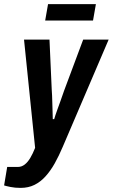

<svg xmlns="http://www.w3.org/2000/svg" viewBox="-66 -720 549 935"><path d="M34 195Q7 195 -15 190.5Q-37 186 -46 183L-31 93H21Q39 93 54 81.5Q69 70 81.5 49Q94 28 105 0L51 -527H175L186 -282Q188 -255 188.5 -227.5Q189 -200 190 -177.5Q191 -155 191 -140H198Q200 -147 204 -159.5Q208 -172 214.5 -189.5Q221 -207 229 -229.5Q237 -252 246 -278L339 -527H463L240 -6Q221 39 200.5 75.5Q180 112 155.5 139Q131 166 101.5 180.5Q72 195 34 195ZM154 -620 168 -700H401L387 -620Z"/></svg>

Font: Archivo Condensed
Style: Bold Italic
Weight: 700
Width: 3
Italic angle: -10°
Designer: Hector Gatti
Foundry: Omnibus-Type
Version: Version 2.001